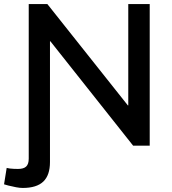

<svg xmlns="http://www.w3.org/2000/svg" viewBox="-52 -720 849 949"><path d="M60 209Q46 209 27.5 205.5Q9 202 -11 197L-32 191L-19 110L-3 113Q5 114 16.5 114.5Q28 115 37 115Q65 115 77.5 103Q90 91 90 64V-700H182L580 -199H582V-700H688V0H606L197 -516H195V81Q195 146 162 177.5Q129 209 60 209Z"/></svg>

Font: REM
Style: Regular
Weight: 400
Designer: Octavio Pardo
Foundry: Ashler Design
Version: Version 1.005;gftools[0.9.28]